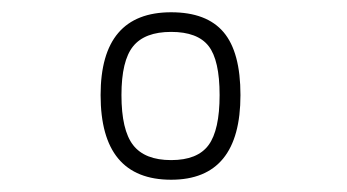

<svg xmlns="http://www.w3.org/2000/svg" viewBox="-20 -679 566 313"><path d="M259 -659Q317 -659 344.5 -626.5Q372 -594 372 -524Q372 -386 259 -386Q144 -386 144 -524Q144 -659 259 -659ZM178 -524Q178 -467 197 -442.5Q216 -418 259 -418Q302 -418 320 -442.5Q338 -467 338 -524Q338 -581 320 -604Q302 -627 259 -627Q216 -627 197 -603.5Q178 -580 178 -524Z"/></svg>

Font: TypoPRO Titillium Text
Style: 800 wt
Weight: 800
Designer: Accademia di Belle Arti di Urbino and others
Foundry: Accademia di Belle Arti di Urbino and others.
Version: Version 25.000